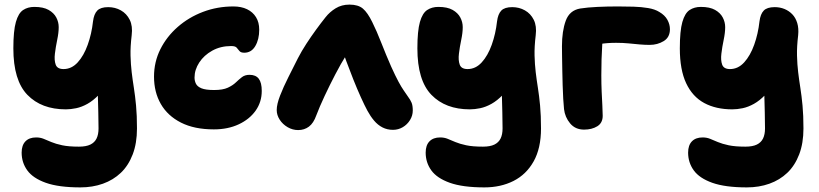

<svg xmlns="http://www.w3.org/2000/svg" viewBox="-20 -553 3558 834"><path d="M329 261Q235 261 179 241Q123 221 98.5 187Q74 153 74 110Q74 78 90.5 61Q107 44 137 44Q155 44 169.5 50Q184 56 203 64Q222 72 250 78Q278 84 323 84Q354 84 372.5 75Q391 66 399.5 48.5Q408 31 408 5Q408 -34 407 -64.5Q406 -95 405.5 -122.5Q405 -150 404 -178.5Q403 -207 403 -241L454 -205Q433 -166 409 -141Q385 -116 360 -102Q335 -88 311 -83Q287 -78 266 -78Q160 -78 99 -141Q38 -204 38 -343Q38 -419 49 -457.5Q60 -496 80.5 -509.5Q101 -523 129 -523Q168 -523 191 -510Q214 -497 224.5 -477Q235 -457 235 -435Q235 -411 228.5 -380Q222 -349 218.5 -320Q215 -291 222 -272Q229 -253 256 -253Q291 -253 317.5 -282Q344 -311 361 -358.5Q378 -406 384 -460Q388 -492 402.5 -507Q417 -522 450 -522Q480 -522 505 -508Q530 -494 543.5 -467Q557 -440 552 -400Q546 -350 547 -311.5Q548 -273 552 -239.5Q556 -206 561.5 -171.5Q567 -137 571 -94.5Q575 -52 575 5Q575 69 556.5 117.5Q538 166 505 197.5Q472 229 427 245Q382 261 329 261Z M909 9Q824 9 766 -20.5Q708 -50 678.5 -101.5Q649 -153 649 -220Q649 -284 676.5 -339Q704 -394 752 -436Q800 -478 862 -501.5Q924 -525 994 -525Q1028 -525 1053 -513Q1078 -501 1092 -478.5Q1106 -456 1106 -424Q1106 -382 1089 -353Q1072 -324 1041 -324Q1026 -324 1020 -331.5Q1014 -339 1008 -346Q1002 -353 984 -353Q938 -353 902 -333Q866 -313 845.5 -281.5Q825 -250 825 -216Q825 -202 831 -189.5Q837 -177 855 -169.5Q873 -162 910 -162Q948 -162 969.5 -172Q991 -182 1004.5 -195Q1018 -208 1031 -218Q1044 -228 1064 -228Q1091 -228 1104 -211Q1117 -194 1117 -158Q1117 -110 1090.5 -72.5Q1064 -35 1017 -13Q970 9 909 9Z M1275 12Q1251 12 1229.5 -0.5Q1208 -13 1195 -33Q1182 -53 1182 -75Q1182 -100 1196.5 -137.5Q1211 -175 1232.5 -217.5Q1254 -260 1274 -300Q1290 -331 1310.5 -362.5Q1331 -394 1352.5 -423.5Q1374 -453 1394 -478Q1412 -501 1438 -517Q1464 -533 1498 -533Q1536 -533 1556.5 -515.5Q1577 -498 1597 -457Q1616 -419 1636.5 -366.5Q1657 -314 1679 -264Q1698 -222 1711 -198Q1724 -174 1733.5 -160.5Q1743 -147 1751 -135Q1763 -119 1768 -106.5Q1773 -94 1773 -73Q1773 -51 1761 -31.5Q1749 -12 1729.5 -0.5Q1710 11 1687 11Q1662 11 1641.5 0.5Q1621 -10 1605 -29Q1589 -48 1576 -72Q1564 -94 1547.5 -130.5Q1531 -167 1514.5 -208.5Q1498 -250 1484 -288Q1470 -326 1463 -351L1518 -360Q1505 -347 1483 -312Q1461 -277 1436.5 -230Q1412 -183 1390 -136Q1368 -89 1354 -52Q1342 -18 1322 -3Q1302 12 1275 12Z M2084 261Q1990 261 1934 241Q1878 221 1853.5 187Q1829 153 1829 110Q1829 78 1845.5 61Q1862 44 1892 44Q1910 44 1924.5 50Q1939 56 1958 64Q1977 72 2005 78Q2033 84 2078 84Q2109 84 2127.5 75Q2146 66 2154.5 48.5Q2163 31 2163 5Q2163 -34 2162 -64.5Q2161 -95 2160.5 -122.5Q2160 -150 2159 -178.5Q2158 -207 2158 -241L2209 -205Q2188 -166 2164 -141Q2140 -116 2115 -102Q2090 -88 2066 -83Q2042 -78 2021 -78Q1915 -78 1854 -141Q1793 -204 1793 -343Q1793 -419 1804 -457.5Q1815 -496 1835.5 -509.5Q1856 -523 1884 -523Q1923 -523 1946 -510Q1969 -497 1979.5 -477Q1990 -457 1990 -435Q1990 -411 1983.5 -380Q1977 -349 1973.5 -320Q1970 -291 1977 -272Q1984 -253 2011 -253Q2046 -253 2072.5 -282Q2099 -311 2116 -358.5Q2133 -406 2139 -460Q2143 -492 2157.5 -507Q2172 -522 2205 -522Q2235 -522 2260 -508Q2285 -494 2298.5 -467Q2312 -440 2307 -400Q2301 -350 2302 -311.5Q2303 -273 2307 -239.5Q2311 -206 2316.5 -171.5Q2322 -137 2326 -94.5Q2330 -52 2330 5Q2330 91 2298 148Q2266 205 2210.5 233Q2155 261 2084 261Z M2517 10Q2479 10 2456.5 -17Q2434 -44 2430 -79Q2428 -97 2426.5 -124Q2425 -151 2424 -183Q2423 -215 2422.5 -246.5Q2422 -278 2421.5 -305.5Q2421 -333 2421 -352Q2421 -418 2437.5 -463Q2454 -508 2500 -516Q2532 -521 2575 -523Q2618 -525 2664 -525Q2698 -525 2732 -524Q2766 -523 2795.5 -518Q2825 -513 2844 -501Q2868 -487 2879 -467Q2890 -447 2890 -426Q2890 -391 2863 -374.5Q2836 -358 2802 -358Q2781 -358 2758.5 -360Q2736 -362 2711 -364.5Q2686 -367 2656 -367Q2616 -367 2584 -361.5Q2552 -356 2516 -348L2600 -415Q2598 -390 2596 -359.5Q2594 -329 2593 -295.5Q2592 -262 2592 -226Q2592 -188 2593.5 -154.5Q2595 -121 2596.5 -94Q2598 -67 2598 -50Q2598 -19 2574.5 -4.5Q2551 10 2517 10Z M3224 261Q3130 261 3074 241Q3018 221 2993.5 187Q2969 153 2969 110Q2969 78 2985.5 61Q3002 44 3032 44Q3050 44 3064.5 50Q3079 56 3098 64Q3117 72 3145 78Q3173 84 3218 84Q3249 84 3267.5 75Q3286 66 3294.5 48.5Q3303 31 3303 5Q3303 -34 3302 -64.5Q3301 -95 3300.5 -122.5Q3300 -150 3299 -178.5Q3298 -207 3298 -241L3349 -205Q3328 -166 3304 -141Q3280 -116 3255 -102Q3230 -88 3206 -83Q3182 -78 3161 -78Q3090 -78 3039 -105.5Q2988 -133 2960.5 -191.5Q2933 -250 2933 -343Q2933 -419 2944 -457.5Q2955 -496 2975.5 -509.5Q2996 -523 3024 -523Q3063 -523 3086 -510Q3109 -497 3119.5 -477Q3130 -457 3130 -435Q3130 -411 3123.5 -380Q3117 -349 3113.5 -320Q3110 -291 3117 -272Q3124 -253 3151 -253Q3186 -253 3212.5 -282Q3239 -311 3256 -358.5Q3273 -406 3279 -460Q3283 -492 3297.5 -507Q3312 -522 3345 -522Q3368 -522 3387.5 -514Q3407 -506 3421.5 -491Q3436 -476 3443 -453Q3450 -430 3447 -400Q3441 -350 3442 -311.5Q3443 -273 3447 -239.5Q3451 -206 3456.5 -171.5Q3462 -137 3466 -94.5Q3470 -52 3470 5Q3470 69 3451.5 117.5Q3433 166 3400 197.5Q3367 229 3322 245Q3277 261 3224 261Z"/></svg>

Font: Shantell Sans ExtraBold
Style: Regular
Weight: 800
Designer: Stephen Nixon, Anya Danilova, Shantell Martin
Foundry: Arrow Type
Version: Version 1.011;[c5ecc13dd]